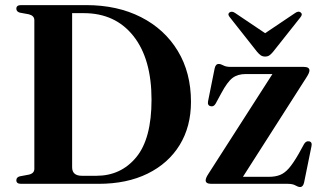

<svg xmlns="http://www.w3.org/2000/svg" viewBox="-20 -720 1258 752"><path d="M44 -14Q44 -26 58 -29.5L93 -36Q114.5 -41 114.5 -58.5V-641Q114.5 -658.5 93 -664L57.5 -670.5Q44 -674.5 44 -686Q44 -700 62.5 -700H317.5Q439.5 -700 532 -653Q624.5 -606 676.2 -520.8Q728 -435.5 728 -321Q728 -224.5 683.8 -152.2Q639.5 -80 558.2 -40Q477 0 366 0H62.5Q44 0 44 -14ZM357.5 -31.5Q453.5 -31.5 513.5 -104Q573.5 -176.5 573.5 -329.5Q573.5 -489.5 502.5 -579Q431.5 -668.5 308 -668.5H262.5V-65Q262.5 -31.5 301 -31.5ZM1181 -418 931.5 -27.5H1033.5Q1058.5 -27.5 1076.8 -34.8Q1095 -42 1111.8 -61.2Q1128.5 -80.5 1149.5 -117L1171 -156Q1178.5 -168.5 1190.5 -166.5Q1203.5 -164 1200 -147.5L1171 -5Q1167 12.5 1155.5 12.5Q1147.5 12.5 1137 6.2Q1126.5 0 1107 0H808Q785.5 0 785.5 -13.5Q785.5 -23 796.5 -39.5L1047 -430H942.5Q911 -430 890.8 -414.8Q870.5 -399.5 846.5 -354.5L824.5 -314Q817 -301 805 -304Q791.5 -307 795 -324L820.5 -451Q824 -469.5 836.5 -469.5Q844.5 -469.5 854.8 -463.8Q865 -458 884 -458H1169.5Q1192 -458 1192 -444Q1192 -435 1181 -418ZM1049.5 -517Q1042 -508 1035.2 -503.2Q1028.5 -498.5 1018.5 -498.5Q1008.5 -498.5 1001.5 -503.2Q994.5 -508 987 -517L880.5 -652Q870 -664 878.5 -671Q888 -678 901 -669L1018.5 -590L1136 -669Q1149.5 -678.5 1158 -671Q1166.5 -664 1156.5 -652Z"/></svg>

Font: Fraunces 72pt S000 SemiBold
Style: Regular
Weight: 600
Version: Version 1.000; ttfautohint (v1.8.3)